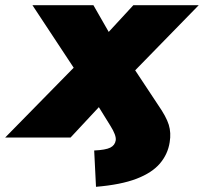

<svg xmlns="http://www.w3.org/2000/svg" viewBox="-99 -530 786 740"><path d="M271 190 264 50Q308 48 326 39Q344 30 347 11Q350 -8 326 -46L282 -117L173 0H-79L185 -269L26 -510H261L320 -407L415 -510H667L422 -259L510 -126Q542 -80 551.5 -49Q561 -18 555 18Q548 64 517.5 100Q487 136 427 159Q367 182 271 190Z"/></svg>

Font: Winston Black
Style: Italic
Weight: 900
Italic angle: -9°
Designer: Original fonts by Vernon Adams / Changes by Cristiano Sobral
Foundry: VOriginal fonts by Vernon Adams / Changes by Cristiano Sobral
Version: Version 2.503;July 17, 2020;FontCreator 13.0.0.2655 64-bit